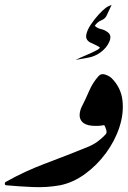

<svg xmlns="http://www.w3.org/2000/svg" viewBox="-20 -778 531 798"><path d="M444 -758 423 -713Q417 -700 401 -693.5Q385 -687 374 -671Q383 -661 398.5 -657.5Q414 -654 425 -646Q446 -633 435 -606Q424 -579 396 -559Q373 -543 347 -538.5Q321 -534 294 -529Q317 -540 341 -550Q365 -560 387 -572Q389 -574 393 -577Q397 -580 392 -583Q384 -588 373 -593Q362 -598 354 -602Q335 -613 338.5 -633Q342 -653 357.5 -676Q373 -699 390.5 -718Q408 -737 418 -744Q424 -749 430.5 -752Q437 -755 444 -758ZM230 -8Q175 2 117.5 -0.5Q60 -3 5 -8Q0 -9 0 -14.5Q0 -20 4 -22Q82 -66 170 -99Q258 -132 344 -167Q367 -176 386 -190Q405 -204 420 -221Q425 -226 421.5 -238.5Q418 -251 413 -258Q389 -253 361.5 -255.5Q334 -258 321 -272Q310 -285 311 -301.5Q312 -318 319 -333Q336 -366 350.5 -400Q365 -434 389 -461Q400 -474 417.5 -468Q435 -462 444 -453Q483 -414 489 -360.5Q495 -307 476.5 -250Q458 -193 420.5 -142Q383 -91 333.5 -55Q284 -19 230 -8Z"/></svg>

Font: Aref Ruqaa Ink
Style: Regular
Weight: 400
Designer: Abdullah Aref
Version: Version 1.005